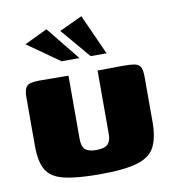

<svg xmlns="http://www.w3.org/2000/svg" viewBox="-74 -687 688 760"><g transform="rotate(-10 270.5 -307.5)"><path d="M212 -399V-145Q212 -114 225.5 -102Q239 -90 270 -90Q303 -90 316 -103Q329 -116 329 -143V-399Q330 -399 344.5 -399Q359 -399 378 -399.5Q397 -400 413 -400Q429 -400 432 -400Q459 -400 475.5 -397.5Q492 -395 500 -383.5Q508 -372 508 -342V-162Q508 -98 489 -61Q470 -24 418 -8.5Q366 7 267 7Q174 7 123 -5.5Q72 -18 52.5 -51.5Q33 -85 33 -148V-342Q33 -376 44.5 -388Q56 -400 96 -400Q125 -400 153.5 -399.5Q182 -399 212 -399ZM195 -460 66 -551 158 -595 267 -460ZM312 -460 211 -579 303 -622 376 -460Z"/></g></svg>

Font: Genos ExtraBold
Style: Regular
Weight: 800
Designer: Robert E. Leuschke
Foundry: Robert E. Leuschke
Version: Version 1.010